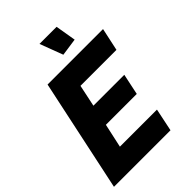

<svg xmlns="http://www.w3.org/2000/svg" viewBox="-261 -1029 1143 1143"><g transform="rotate(-45 311.0 -457.5)"><path d="M155 -710H622L591 -566H288L259 -428H519L491 -295H231L198 -144H510L480 0H4ZM292 -915H436L458 -785L347 -769Z"/></g></svg>

Font: Raleway ExtraBold
Style: Italic
Weight: 800
Italic angle: -12°
Designer: Matt McInerney, Pablo Impallari, Rodrigo Fuenzalida
Foundry: Matt McInerney, Pablo Impallari, Rodrigo Fuenzalida
Version: Version 4.026